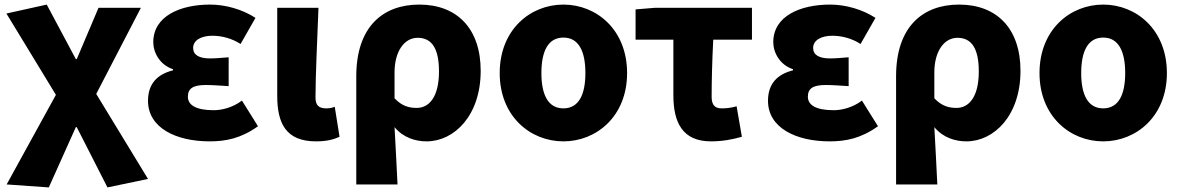

<svg xmlns="http://www.w3.org/2000/svg" viewBox="-20 -603 5152 838"><path d="M193 215 311 -48H315L449 215L626 178L400 -193L595 -569H410L315 -345H311L184 -583L8 -544L224 -189L9 202Z M895 14C966 14 1032 1 1106 -52L1036 -164C994 -132 945 -122 913 -122C838 -122 800 -143 800 -181C800 -218 824 -232 879 -232C910 -232 945 -229 978 -227V-353C952 -351 921 -348 897 -348C849 -348 823 -363 823 -394C823 -426 856 -447 907 -447C949 -447 993 -435 1030 -411L1095 -525C1038 -562 965 -583 897 -583C767 -583 649 -533 649 -419C649 -374 677 -320 735 -301V-296C667 -279 626 -238 626 -163C626 -45 748 14 895 14Z M1359 14C1409 14 1437 5 1462 -6L1441 -137C1430 -132 1415 -130 1406 -130C1373 -130 1357 -141 1357 -178C1357 -269 1365 -438 1370 -569H1190V-185C1190 -66 1227 14 1359 14Z M1535 202H1715C1711 120 1707 38 1702 -48C1741 -1 1795 14 1842 14C1962 14 2078 -98 2078 -294C2078 -477 1976 -583 1810 -583C1652 -583 1535 -487 1535 -270ZM1799 -132C1767 -132 1735 -139 1702 -174V-287C1702 -378 1744 -438 1803 -438C1865 -438 1896 -391 1896 -291C1896 -177 1851 -132 1799 -132Z M2439 14C2584 14 2717 -96 2717 -284C2717 -473 2584 -583 2439 -583C2294 -583 2161 -473 2161 -284C2161 -96 2294 14 2439 14ZM2439 -130C2372 -130 2343 -190 2343 -284C2343 -379 2372 -439 2439 -439C2506 -439 2535 -379 2535 -284C2535 -190 2506 -130 2439 -130Z M3083 14C3135 14 3179 5 3218 -6L3195 -139C3169 -132 3151 -130 3130 -130C3104 -130 3086 -141 3086 -180C3086 -242 3088 -335 3093 -430H3262V-569H2839L2754 -562V-430H2919V-187C2919 -67 2960 14 3083 14Z M3601 14C3672 14 3738 1 3812 -52L3742 -164C3700 -132 3651 -122 3619 -122C3544 -122 3506 -143 3506 -181C3506 -218 3530 -232 3585 -232C3616 -232 3651 -229 3684 -227V-353C3658 -351 3627 -348 3603 -348C3555 -348 3529 -363 3529 -394C3529 -426 3562 -447 3613 -447C3655 -447 3699 -435 3736 -411L3801 -525C3744 -562 3671 -583 3603 -583C3473 -583 3355 -533 3355 -419C3355 -374 3383 -320 3441 -301V-296C3373 -279 3332 -238 3332 -163C3332 -45 3454 14 3601 14Z M3891 202H4071C4067 120 4063 38 4058 -48C4097 -1 4151 14 4198 14C4318 14 4434 -98 4434 -294C4434 -477 4332 -583 4166 -583C4008 -583 3891 -487 3891 -270ZM4155 -132C4123 -132 4091 -139 4058 -174V-287C4058 -378 4100 -438 4159 -438C4221 -438 4252 -391 4252 -291C4252 -177 4207 -132 4155 -132Z M4795 14C4940 14 5073 -96 5073 -284C5073 -473 4940 -583 4795 -583C4650 -583 4517 -473 4517 -284C4517 -96 4650 14 4795 14ZM4795 -130C4728 -130 4699 -190 4699 -284C4699 -379 4728 -439 4795 -439C4862 -439 4891 -379 4891 -284C4891 -190 4862 -130 4795 -130Z"/></svg>

Font: Noto Sans Korean Black
Style: Bold
Weight: 900
Designer: Ryoko NISHIZUKA (kana & ideographs); Paul D. Hunt (Latin, Greek & Cyrillic); Wenlong ZHANG (bopomofo); Sandoll Communica
Foundry: Adobe Systems Incorporated
Version: Version 1.000;PS 1;hotconv 1.0.78;makeotf.lib2.5.61930